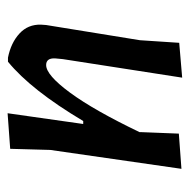

<svg xmlns="http://www.w3.org/2000/svg" viewBox="-17 -490 511 518"><g transform="rotate(90 239.0 -231.5)"><path d="M190 -467 140 -145 138 -124Q137 -100 156 -100Q183 -100 230.5 -164.5Q278 -229 337 -352V-357L341 -458L436 -465L385 -111L382 -3L286 4L315 -200H307Q223 -59 147 3H136Q96 -5 71 -28Q46 -51 47 -86L48 -100L89 -353L96 -459Z"/></g></svg>

Font: Alegreya Sans Medium
Style: Italic
Weight: 500
Italic angle: -7°
Designer: Juan Pablo del Peral
Foundry: Huerta Tipografica
Version: Version 2.007